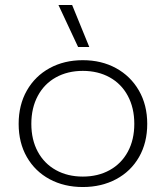

<svg xmlns="http://www.w3.org/2000/svg" viewBox="-20 -737 667 772"><path d="M215 -717H270L339 -548H294ZM55 -239Q55 -315 88 -373Q121 -431 179.5 -463Q238 -495 313 -495Q388 -495 446.5 -463Q505 -431 538.5 -373Q572 -315 572 -239Q572 -163 539 -105.5Q506 -48 447 -16.5Q388 15 313 15Q238 15 179.5 -16.5Q121 -48 88 -105.5Q55 -163 55 -239ZM520 -239Q520 -303 494 -351.5Q468 -400 421 -426Q374 -452 313 -452Q252 -452 205 -426Q158 -400 132 -351.5Q106 -303 106 -239Q106 -175 132 -127Q158 -79 205 -53Q252 -27 313 -27Q374 -27 421 -53Q468 -79 494 -127Q520 -175 520 -239Z"/></svg>

Font: Prompt ExtraLight
Style: Regular
Weight: 275
Designer: Katatrad Team
Foundry: CadsonDemak
Version: Version 1.000